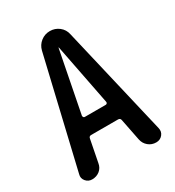

<svg xmlns="http://www.w3.org/2000/svg" viewBox="-176 -833 853 937"><g transform="rotate(-30 250.0 -365.0)"><path d="M246.1 -638.7 178.7 -293.9Q178.7 -289.1 181.2 -285.6Q183.6 -282.2 188.5 -282.2H305.7Q310.5 -282.2 313.5 -285.6Q316.4 -289.1 315.4 -293.9L248 -638.7Q248 -639.6 247.1 -639.6Q246.1 -639.6 246.1 -638.7ZM67.4 0Q45.9 0 32.2 -16.6Q18.6 -33.2 24.4 -53.7L168.9 -667Q175.8 -695.3 198.2 -712.9Q220.7 -730.5 249.5 -730.5Q278.3 -730.5 300.8 -712.9Q323.2 -695.3 329.1 -667L472.7 -55.7Q478.5 -33.2 464.8 -16.6Q451.2 0 428.7 0Q403.3 0 384.8 -15.6Q366.2 -31.2 361.3 -55.7L336.9 -178.7Q335 -189.5 323.2 -190.4H170.9Q159.2 -190.4 157.2 -178.7L132.8 -53.7Q128.9 -29.3 110.8 -14.6Q92.8 0 67.4 0Z"/></g></svg>

Font: Rounded-X Mgen+ 2m medium
Style: Regular
Weight: 500
Designer: [Source Han Sans]
Ryoko NISHIZUKA  (kana & ideographs); Paul D. Hunt (Latin, Greek & Cyrillic); Wenlong ZHANG  (bopomofo
Version: Version 1.059.20150602